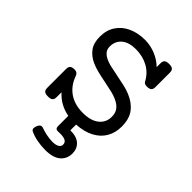

<svg xmlns="http://www.w3.org/2000/svg" viewBox="-231 -710 1061 1061"><g transform="rotate(45 300.0 -179.5)"><path d="M333.5 10.3V55.2Q382.8 54.7 407.7 77.6Q432.6 100.6 432.6 137.2Q432.6 179.7 402.3 205.1Q372.1 230.5 313 230.5Q279.8 230.5 248.5 224.6Q217.3 218.8 192.4 207Q181.2 202.1 181.2 189.9Q181.2 183.1 185.1 172.9Q193.4 150.9 207.5 150.9Q211.4 150.9 213.9 151.9Q234.9 159.7 260 165Q285.2 170.4 308.1 170.4Q333 170.4 347.2 162.4Q361.3 154.3 361.3 139.2Q361.3 123 348.1 115.2Q335 107.4 304.7 107.4L285.6 107.9Q278.3 107.9 273.7 102.8Q269 97.7 269 86.4V6.8Q196.8 -6.8 150.4 -59.1V-21Q150.4 -3.9 142.1 3.4Q133.8 10.7 113.8 10.7Q93.8 10.7 85.4 3.4Q77.1 -3.9 77.1 -21V-167.5Q77.1 -184.6 85.4 -191.9Q93.8 -199.2 113.8 -199.2Q134.8 -199.2 142.1 -178.7Q162.1 -122.1 205.8 -91.8Q249.5 -61.5 313.5 -61.5Q376 -61.5 409.4 -88.4Q442.9 -115.2 442.9 -159.7Q442.9 -190.4 427.5 -209.7Q412.1 -229 382.8 -241.7Q364.3 -250 342.3 -255.1Q320.3 -260.3 282.2 -268.1Q242.2 -275.9 215.1 -282.7Q188 -289.6 165 -299.8Q126 -317.4 104.2 -347.4Q82.5 -377.4 82.5 -426.3Q82.5 -476.6 106.7 -513.7Q130.9 -550.8 174.1 -570.6Q217.3 -590.3 272.5 -590.3Q315.4 -590.3 355.5 -573.7Q395.5 -557.1 423.8 -528.8V-558.6Q423.8 -575.7 432.1 -583Q440.4 -590.3 460.4 -590.3Q480.5 -590.3 488.8 -583Q497.1 -575.7 497.1 -558.6V-446.3Q497.1 -429.2 488.8 -421.9Q480.5 -414.6 460.4 -414.6Q441.9 -414.6 435.1 -427.2Q411.6 -471.7 369.1 -494.9Q326.7 -518.1 272.5 -518.1Q218.8 -518.1 189.2 -493.2Q159.7 -468.3 159.7 -426.3Q159.7 -406.2 169.9 -392.6Q180.2 -378.9 199.2 -369.1Q216.3 -360.4 239.3 -354.7Q262.2 -349.1 300.8 -341.8Q342.8 -333.5 367.4 -327.9Q392.1 -322.3 416 -312.5Q464.8 -292.5 492.4 -256.6Q520 -220.7 520 -159.7Q520 -111.8 498.5 -74.7Q477.1 -37.6 435.1 -15.4Q393.1 6.8 333.5 10.3Z"/></g></svg>

Font: Courier Prime
Style: Regular
Weight: 400
Designer: Alan Dague-Greene, Quote-Unquote Apps
Foundry: Quote-Unquote Apps
Version: Version 3.018